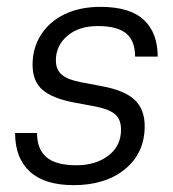

<svg xmlns="http://www.w3.org/2000/svg" viewBox="-20 -534 506 560"><path d="M24 -146H88Q88 -99 115.5 -75.5Q143 -52 203 -52Q259 -52 296 -80Q333 -108 333 -156Q333 -187 314 -202Q295 -217 255 -224L196 -235Q133 -247 104 -272Q75 -297 75 -345Q75 -394 99.5 -432.5Q124 -471 168.5 -492.5Q213 -514 273 -514Q359 -514 399.5 -476Q440 -438 440 -369H374Q374 -415 348 -436.5Q322 -458 265 -458Q210 -458 176.5 -429.5Q143 -401 143 -358Q143 -330 161 -315.5Q179 -301 217 -294L280 -282Q344 -270 373 -242.5Q402 -215 402 -166Q402 -88 345 -41Q288 6 195 6Q110 6 67 -33.5Q24 -73 24 -146Z"/></svg>

Font: D-DIN
Style: DIN-Italic
Weight: 400
Italic angle: -12°
Designer: Charles Nix
Foundry: Datto Inc.
Version: Version 1.00